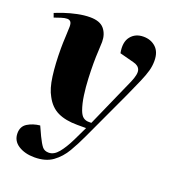

<svg xmlns="http://www.w3.org/2000/svg" viewBox="-152 -639 872 973"><g transform="rotate(20 283.5 -153.0)"><path d="M353 39Q331 87 305.5 130.5Q280 174 242 201.5Q204 229 144 229Q92 229 57 206.5Q22 184 22 143Q22 106 50.5 88.5Q79 71 117 67L140 117Q157 152 169 167Q181 182 204 182Q232 182 256 153Q280 124 304 75L340 0H293Q229 0 187 -20Q145 -40 120 -88Q99 -124 90.5 -188.5Q82 -253 82 -336Q82 -366 84 -401.5Q86 -437 86 -454Q86 -473 79.5 -480.5Q73 -488 61 -488Q48 -488 29.5 -482Q11 -476 -6 -470L-14 -492Q2 -499 33 -509.5Q64 -520 100 -527.5Q136 -535 168 -535Q221 -535 244 -507.5Q267 -480 267 -438Q267 -423 265 -389.5Q263 -356 263 -322Q263 -284 265 -239.5Q267 -195 273 -152Q279 -109 291 -76Q300 -52 312.5 -43Q325 -34 341 -34H356L474 -300Q494 -346 487 -367.5Q480 -389 450 -396L374 -416Q363 -473 387.5 -504Q412 -535 456 -535Q496 -535 522.5 -510.5Q549 -486 549 -438Q549 -410 541.5 -383.5Q534 -357 518.5 -321Q503 -285 478 -230Z"/></g></svg>

Font: Literata 72pt ExtraBold
Style: Italic
Weight: 800
Italic angle: -2°
Designer: Latin by Veronika Burian and Jose Scaglione. Greek by Irene Vlachou. Cyrillic by Vera Evstafieva
Foundry: TypeTogether
Version: Version 3.002